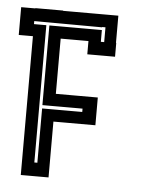

<svg xmlns="http://www.w3.org/2000/svg" viewBox="-44 -880 525 619"><g transform="rotate(5 218.0 -570.0)"><path d="M95.7 -788.1Q152.3 -788.1 265.6 -788.1Q265.6 -788.1 265.6 -787.1Q209 -787.1 95.7 -787.1Q95.7 -787.1 95.7 -788.1ZM225.6 -706.1Q225.6 -706.1 225.6 -720.7Q225.6 -734.4 225.6 -749Q225.6 -749 196.3 -749Q166 -749 135.7 -749Q135.7 -749 135.7 -719.7Q135.7 -691.4 135.7 -654.3Q135.7 -634.8 135.7 -615.2Q135.7 -595.7 135.7 -579.1Q135.7 -577.1 135.7 -574.2Q135.7 -572.3 135.7 -570.3Q135.7 -570.3 180.7 -570.3Q225.6 -570.3 271.5 -570.3Q271.5 -570.3 271.5 -540Q271.5 -509.8 271.5 -480.5Q271.5 -480.5 225.6 -480.5Q180.7 -480.5 135.7 -480.5Q135.7 -480.5 135.7 -451.2Q135.7 -421.9 135.7 -384.8Q135.7 -365.2 135.7 -345.7Q135.7 -326.2 135.7 -309.6Q135.7 -306.6 135.7 -304.7Q135.7 -302.7 135.7 -299.8Q135.7 -299.8 123 -299.8Q116.2 -299.8 106.4 -299.8Q76.2 -299.8 45.9 -299.8Q45.9 -299.8 45.9 -329.1Q45.9 -357.4 45.9 -394.5Q45.9 -414.1 45.9 -434.6Q45.9 -454.1 45.9 -470.7Q45.9 -472.7 45.9 -475.6Q45.9 -477.5 45.9 -480.5Q45.9 -480.5 45.9 -509.8Q45.9 -540 45.9 -570.3Q45.9 -570.3 45.9 -598.6Q45.9 -627.9 45.9 -664.1Q45.9 -684.6 45.9 -704.1Q45.9 -723.6 45.9 -739.3Q45.9 -742.2 45.9 -744.1Q45.9 -747.1 45.9 -749Q45.9 -749 30.3 -749Q15.6 -749 0 -749Q0 -749 0 -762.7Q0 -768.6 0 -779.3Q0 -793.9 0 -808.6Q0 -823.2 0 -838.9Q0 -838.9 15.6 -838.9Q30.3 -838.9 45.9 -838.9Q45.9 -838.9 45.9 -838.9Q45.9 -839.8 45.9 -839.8Q45.9 -839.8 76.2 -839.8Q106.4 -839.8 135.7 -839.8Q135.7 -839.8 135.7 -839.8Q135.7 -838.9 135.7 -838.9Q135.7 -838.9 165 -838.9Q193.4 -838.9 229.5 -838.9Q249 -838.9 268.6 -838.9Q288.1 -838.9 304.7 -838.9Q306.6 -838.9 309.6 -838.9Q311.5 -838.9 314.5 -838.9Q314.5 -838.9 314.5 -809.6Q314.5 -780.3 314.5 -751Q314.5 -751 314.5 -751Q314.5 -751 315.4 -751Q315.4 -751 315.4 -736.3Q315.4 -720.7 315.4 -706.1Q315.4 -706.1 285.2 -706.1Q255.9 -706.1 225.6 -706.1ZM265.6 -787.1Q265.6 -787.1 265.6 -774.4Q265.6 -762.7 265.6 -750Q265.6 -750 269.5 -750Q272.5 -750 276.4 -750Q276.4 -750 276.4 -765.6Q276.4 -782.2 276.4 -797.9Q276.4 -797.9 272.5 -797.9Q269.5 -797.9 265.6 -797.9Q265.6 -797.9 230.5 -797.9Q195.3 -797.9 150.4 -797.9Q126 -797.9 101.6 -797.9Q77.1 -797.9 57.6 -797.9Q54.7 -797.9 51.8 -797.9Q48.8 -797.9 45.9 -797.9Q45.9 -797.9 45.9 -796.9Q45.9 -795.9 45.9 -794.9Q45.9 -791 45.9 -788.1Q45.9 -788.1 59.6 -788.1Q72.3 -788.1 85.9 -788.1Q85.9 -788.1 85.9 -716.8Q85.9 -644.5 85.9 -553.7Q85.9 -504.9 85.9 -456.1Q85.9 -407.2 85.9 -367.2Q85.9 -361.3 85.9 -355.5Q85.9 -349.6 85.9 -343.8Q85.9 -343.8 87.9 -343.8Q87.9 -343.8 88.9 -343.8Q92.8 -343.8 95.7 -343.8Q95.7 -343.8 95.7 -372.1Q95.7 -400.4 95.7 -436.5Q95.7 -456.1 95.7 -475.6Q95.7 -495.1 95.7 -510.7Q95.7 -512.7 95.7 -515.6Q95.7 -517.6 95.7 -519.5Q95.7 -519.5 139.6 -519.5Q182.6 -519.5 225.6 -519.5Q225.6 -519.5 225.6 -523.4Q225.6 -526.4 225.6 -530.3Q225.6 -530.3 182.6 -530.3Q139.6 -530.3 95.7 -530.3Q95.7 -530.3 95.7 -571.3Q95.7 -613.3 95.7 -665Q95.7 -693.4 95.7 -721.7Q95.7 -750 95.7 -773.4Q95.7 -777.3 95.7 -780.3Q95.7 -784.2 95.7 -787.1Q95.7 -787.1 124 -787.1Q151.4 -787.1 185.5 -787.1Q205.1 -787.1 223.6 -787.1Q242.2 -787.1 256.8 -787.1Q259.8 -787.1 261.7 -787.1Q263.7 -787.1 265.6 -787.1ZM265.6 -797.9Q192.4 -797.9 45.9 -797.9Q119.1 -797.9 263.7 -796.9Q263.7 -796.9 264.6 -796.9Q265.6 -796.9 265.6 -796.9Q265.6 -796.9 265.6 -797.9Z"/></g></svg>

Font: Reach
Style: Inline
Weight: 400
Designer: Billy Harris
Version: Version 1.0